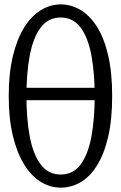

<svg xmlns="http://www.w3.org/2000/svg" viewBox="-20 -775 554 880"><path d="M456.5 -315.9H58.1V-372.6H456.5ZM101.1 -335Q101.1 -233.4 116 -151.6Q130.9 -69.8 165.5 -22.5Q200.2 24.9 258.3 24.9Q316.4 24.9 350.6 -22.5Q384.8 -69.8 399.4 -151.6Q414.1 -233.4 414.1 -335Q414.1 -436.5 399.4 -518.3Q384.8 -600.1 350.3 -647.5Q315.9 -694.8 258.3 -694.8Q200.2 -694.8 165.5 -647.5Q130.9 -600.1 116 -518.3Q101.1 -436.5 101.1 -335ZM258.3 -754.9Q306.6 -754.9 349.6 -729Q392.6 -703.1 425 -651.6Q457.5 -600.1 475.8 -521Q494.1 -441.9 494.1 -335Q494.1 -226.6 475.8 -148.2Q457.5 -69.8 425 -17.3Q392.6 35.2 349.6 60.1Q306.6 85 258.3 85Q209 85 165.8 57.9Q122.6 30.8 90.1 -22.2Q57.6 -75.2 38.8 -153.3Q20 -231.4 20 -335Q20 -438.5 38.8 -516.8Q57.6 -595.2 90.1 -647.9Q122.6 -700.7 166.3 -727.8Q210 -754.9 258.3 -754.9Z"/></svg>

Font: Scarab Serif
Style: Regular
Weight: 400
Designer: John Roberts
Foundry: Scarab
Version: 1.0